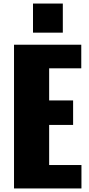

<svg xmlns="http://www.w3.org/2000/svg" viewBox="-20 -1062 499 1082"><path d="M166 -878V-1042H334V-878ZM59 0V-810H438V-677H257V-496H392V-358H257V-132H439V0Z"/></svg>

Font: Oswald Heavy
Style: Regular
Weight: 400
Designer: Vernon Adams
Foundry: Vernon Adams
Version: Version 4.101